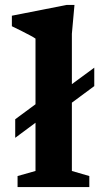

<svg xmlns="http://www.w3.org/2000/svg" viewBox="-20 -756 433 776"><path d="M166 -291.5 41.5 -199V-274L166 -366L220.5 -379L361 -482.5V-408L220.5 -304ZM270.5 -65 341 -44.5V0H51V-44.5L123.5 -65V-600Q116.5 -605 101.5 -613Q86.5 -621 67 -630.8Q47.5 -640.5 28 -650V-692.5L249 -736H281L270.5 -619.5Z"/></svg>

Font: Newsreader 9pt SemiBold
Style: Regular
Weight: 600
Designer: Hugues Gentile
Foundry: Production Type
Version: Version 1.003